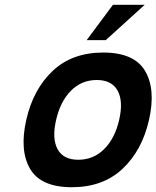

<svg xmlns="http://www.w3.org/2000/svg" viewBox="-20 -760 655 804"><path d="M277.5 -380.5Q233 -336 215 -258Q197 -180 221 -135.5Q245 -91 308 -91Q371 -91 416 -135.5Q461 -180 479 -258Q497 -336 472.5 -380.5Q448 -425 385 -425Q322 -425 277.5 -380.5ZM106 -53Q61 -130 90 -258Q119 -386 200.5 -463Q282 -540 412 -540Q542 -540 587.5 -463Q633 -386 604 -258Q575 -130 493 -53Q411 24 281 24Q151 24 106 -53ZM453 -740H586L423 -592H343Z"/></svg>

Font: Miedinger
Style: Bold-Italic
Weight: 700
Italic angle: -13°
Version: Version 001.000